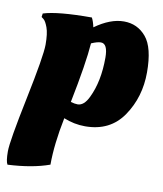

<svg xmlns="http://www.w3.org/2000/svg" viewBox="-87 -506 676 794"><g transform="rotate(10 251.0 -109.5)"><path d="M-2 224Q-10 211 -10 169Q-10 127 28.5 -59Q67 -245 67 -292Q67 -339 58 -363.5Q49 -388 40 -395L31 -402L33 -417Q93 -436 236 -436Q244 -421 249 -397Q313 -443 370 -443Q427 -443 463.5 -399.5Q500 -356 500 -252Q500 -148 445.5 -68Q391 12 286 12Q240 12 196 -6Q173 107 173 193Q101 219 -2 224ZM240 -72Q267 -72 286 -112Q320 -182 320 -282Q320 -341 291 -341Q276 -341 251 -330Q245 -246 211 -77Q228 -72 240 -72Z"/></g></svg>

Font: Oleo Script Swash Caps
Style: Bold
Weight: 700
Designer: Soytutype
Foundry: Soytutype
Version: Version 1.002